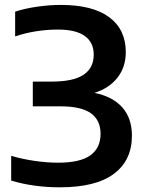

<svg xmlns="http://www.w3.org/2000/svg" viewBox="-20 -770 604 799"><path d="M529 -205.5Q529 -103 454.2 -46.8Q379.5 9.5 228.5 9.5Q120 9.5 26.5 -18.5V-121.5Q72.5 -108 123.8 -100.5Q175 -93 222.5 -93Q313 -93 355.8 -123.5Q398.5 -154 398.5 -213Q398.5 -269.5 358.5 -298.5Q318.5 -327.5 231.5 -327.5H116.5V-430.5H196Q285 -430.5 327.5 -458.8Q370 -487 370 -542.5Q370 -593.5 332.8 -620.2Q295.5 -647 221 -647Q176 -647 130 -639.8Q84 -632.5 43 -618.5V-721.5Q82 -734.5 133.5 -742Q185 -749.5 233.5 -749.5Q366 -749.5 434.8 -698.2Q503.5 -647 503.5 -553Q503.5 -491 468.8 -446.8Q434 -402.5 373 -383.5Q448.5 -368.5 488.8 -323.2Q529 -278 529 -205.5Z"/></svg>

Font: Encode Sans Semi Expanded SmBd
Style: Regular
Weight: 600
Width: 6
Designer: Multiple Designers
Foundry: Impallari Type
Version: Version 2.000